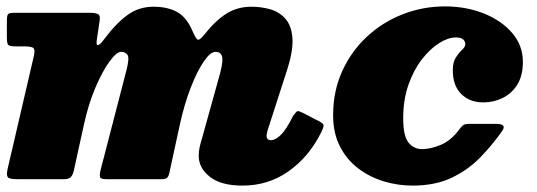

<svg xmlns="http://www.w3.org/2000/svg" viewBox="-20 -560 1677 600"><path d="M24.5 -520H261Q278 -520 286 -516Q294 -512 291.5 -496L283 -439Q279.5 -417.5 286.2 -419Q293 -420.5 305.5 -437.5Q342.5 -487 378.2 -513Q414 -539 459.5 -539Q504 -539 534 -522.2Q564 -505.5 582.5 -461Q593 -436.5 599 -435.8Q605 -435 619 -452.5Q654.5 -497 688.5 -518Q722.5 -539 766 -539Q795.5 -539 823.8 -531.2Q852 -523.5 871.2 -502.2Q890.5 -481 893.8 -442.2Q897 -403.5 877 -341L817 -155Q813 -142 813 -136Q813 -122 826.5 -122Q841 -122 858 -138.8Q875 -155.5 896 -198Q906 -212 910 -212.8Q914 -213.5 928 -206.5L967.5 -186Q989 -176 991 -170Q993 -164 981.5 -142Q944 -68.5 881 -24.2Q818 20 738 20Q670.5 20 635.8 -7.5Q601 -35 601 -73Q601 -87.5 604 -100.8Q607 -114 610.5 -125L662 -310Q676.5 -358 674.8 -378Q673 -398 653.5 -398Q637.5 -398 616.8 -367.8Q596 -337.5 576 -286Q556 -234.5 542 -170.5L509.5 -21Q507.5 -10.5 503 -5.2Q498.5 0 485.5 0H314.5Q296 0 293.2 -5.5Q290.5 -11 294 -27.5L374.5 -338Q385.5 -379.5 378.2 -388.8Q371 -398 358 -398Q344.5 -398 322.2 -367.8Q300 -337.5 278 -285.8Q256 -234 242 -169.5L210.5 -26Q207.5 -13.5 201.5 -6.8Q195.5 0 179.5 0H34.5Q8.5 0 4 -6.8Q-0.5 -13.5 4 -33L86 -386Q90 -403.5 85 -409.2Q80 -415 56.5 -415H31.5Q12 -415 6.8 -418.8Q1.5 -422.5 1.5 -442V-494Q1.5 -510.5 4.8 -515.2Q8 -520 24.5 -520Z M1614 -367Q1614 -323 1596.2 -295Q1578.5 -267 1550.2 -253.5Q1522 -240 1490 -240Q1448 -240 1421.2 -266.5Q1394.5 -293 1395 -343Q1395.5 -367 1405 -381.2Q1414.5 -395.5 1424.2 -404.5Q1434 -413.5 1434 -422Q1434 -431 1427.2 -437Q1420.5 -443 1404.5 -443Q1380.5 -443 1352.2 -425.2Q1324 -407.5 1298.2 -374.2Q1272.5 -341 1256.2 -294.5Q1240 -248 1240 -190Q1240 -134.5 1256.8 -114.2Q1273.5 -94 1299.5 -94Q1325.5 -94 1357.2 -107.2Q1389 -120.5 1414.5 -154.5Q1420.5 -163 1426.2 -168Q1432 -173 1447.5 -173H1530.5Q1564.5 -173 1549.5 -151Q1519.5 -108 1481.5 -68.8Q1443.5 -29.5 1392 -4.8Q1340.5 20 1269 20Q1223.5 20 1179.5 6.8Q1135.5 -6.5 1099.8 -33.5Q1064 -60.5 1042.5 -102Q1021 -143.5 1021 -200Q1021 -275 1049.2 -337.2Q1077.5 -399.5 1126.2 -445Q1175 -490.5 1238 -515.2Q1301 -540 1370.5 -540Q1436.5 -540 1491.8 -518Q1547 -496 1580.5 -457Q1614 -418 1614 -367Z"/></svg>

Font: Besley* Fatface
Style: Italic
Weight: 900
Italic angle: -13°
Designer: Owen Earl
Foundry: indestructible type*
Version: Version 3.000; ttfautohint (v1.8.3)